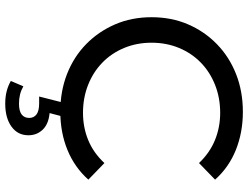

<svg xmlns="http://www.w3.org/2000/svg" viewBox="-130 -618 972 753"><g transform="rotate(90 356.5 -242.0)"><path d="M418 8Q338 8 270.5 -18.5Q203 -45 153.5 -93.5Q104 -142 76 -207Q48 -272 48 -350Q48 -428 76 -493Q104 -558 154 -606.5Q204 -655 271.5 -681.5Q339 -708 419 -708Q500 -708 568.5 -680.5Q637 -653 685 -599L620 -536Q580 -578 530 -598.5Q480 -619 423 -619Q364 -619 313.5 -599Q263 -579 226 -543Q189 -507 168.5 -457.5Q148 -408 148 -350Q148 -292 168.5 -242.5Q189 -193 226 -157Q263 -121 313.5 -101Q364 -81 423 -81Q480 -81 530 -101.5Q580 -122 620 -165L685 -102Q637 -48 568.5 -20Q500 8 418 8ZM387 224Q361 224 339 218.5Q317 213 298 202L319 153Q335 162 351.5 166Q368 170 387 170Q416 170 429.5 159.5Q443 149 443 130Q443 112 429.5 101.5Q416 91 386 91H359L384 -7H439L424 50Q467 54 489 77Q511 100 511 133Q511 175 477 199.5Q443 224 387 224Z"/></g></svg>

Font: Montserrat Thin Medium
Style: Regular
Weight: 500
Version: Version 9.000